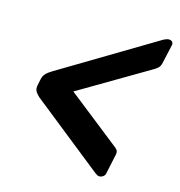

<svg xmlns="http://www.w3.org/2000/svg" viewBox="-92 -688 706 755"><g transform="rotate(15 261.0 -310.5)"><path d="M378 -15Q374 -15 369 -18Q364 -21 360 -24L71 -254Q59 -265 54 -274.5Q49 -284 52 -299L57 -323Q60 -338 69 -347.5Q78 -357 95 -367L481 -598Q486 -601 493 -603.5Q500 -606 504 -606Q513 -606 518 -601Q523 -596 521 -586L504 -510Q501 -496 492.5 -488.5Q484 -481 471 -474L194 -311L402 -147Q411 -141 417 -133.5Q423 -126 419 -111L403 -36Q402 -26 394.5 -20.5Q387 -15 378 -15Z"/></g></svg>

Font: Rubik Medium
Style: Italic
Weight: 500
Italic angle: -12°
Designer: Hubert and Fischer
Foundry: Hubert and Fischer
Version: Version 2.300;gftools[0.9.30]